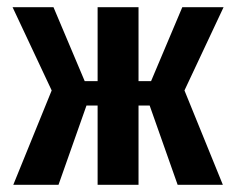

<svg xmlns="http://www.w3.org/2000/svg" viewBox="-20 -515 658 535"><path d="M17 0 124 -263 15 -495H129L216 -289H252V-495H366V-289H401L488 -495H603L494 -263L601 0H475L397 -221H366V0H252V-221H221L143 0Z"/></svg>

Font: Alumni Sans
Style: Bold
Weight: 700
Designer: Robert E. Leuschke
Foundry: Robert E. Leuschke
Version: Version 1.018